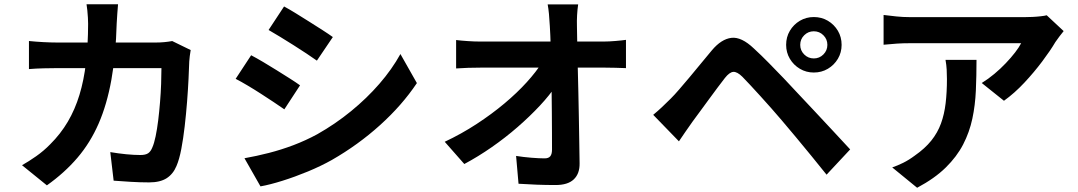

<svg xmlns="http://www.w3.org/2000/svg" viewBox="-20 -822 5040 898"><path d="M532.1 -802.2Q530.4 -784.6 528.6 -757.7Q526.8 -730.8 525.8 -712.8Q521.6 -563.6 500.9 -448.5Q480.2 -333.3 441.3 -244Q402.4 -154.7 342.3 -84.3Q282.3 -13.9 199.3 44.9L83 -49.3Q114 -66.7 149.3 -91.4Q184.6 -116.2 214.5 -146.9Q263.4 -195.4 297.2 -252.8Q331 -310.3 351.7 -378.5Q372.5 -446.6 382.1 -528.9Q391.8 -611.3 392.1 -710.3Q392.1 -721.5 391.2 -738.7Q390.3 -755.8 388.5 -773.1Q386.7 -790.4 384.7 -802.2ZM871.8 -587.9Q869.8 -575.7 867.6 -559.8Q865.4 -543.8 865.2 -535.1Q864.2 -503.1 861.8 -453.3Q859.4 -403.4 854.9 -345.8Q850.4 -288.2 843.8 -231Q837.2 -173.8 828 -125.3Q818.8 -76.8 805.5 -45.9Q790 -8.2 759.5 11.5Q728.9 31.1 677.4 31.1Q634.5 31.1 591.2 28.4Q547.8 25.8 511.5 23L495.8 -110.6Q532.8 -104.3 569.9 -100.6Q607.1 -97 636.4 -97Q660.9 -97 673 -105.3Q685.1 -113.6 692.5 -132.4Q701.1 -151.6 707.9 -184.7Q714.8 -217.8 719.9 -259Q724.9 -300.2 728.5 -344.3Q732.1 -388.4 733.6 -429.5Q735.1 -470.6 735.1 -503.4H247.1Q221.7 -503.4 184.6 -502.5Q147.5 -501.6 115.4 -498.9V-630.2Q147.3 -626.9 183 -625Q218.7 -623.1 246.9 -623.1H709.5Q729 -623.1 748.3 -624.9Q767.6 -626.7 785.5 -630Z M1308.6 -791.8Q1333.3 -778.5 1364.2 -759.4Q1395.2 -740.2 1427.5 -719.9Q1459.7 -699.6 1488.6 -681.1Q1517.4 -662.6 1536.7 -648.7L1462.1 -538.4Q1441.6 -553 1412.9 -572Q1384.1 -591 1352.9 -610.8Q1321.6 -630.7 1291.1 -649.2Q1260.7 -667.7 1236.2 -681.8ZM1123.4 -81.9Q1179.7 -91.9 1237.5 -106.7Q1295.2 -121.5 1352.5 -143.1Q1409.7 -164.8 1463.8 -194.1Q1548.7 -242.1 1622.1 -302.2Q1695.6 -362.2 1754.5 -430.1Q1813.4 -498 1852.8 -569.3L1929.8 -433.4Q1860.2 -329.4 1757.7 -237Q1655.3 -144.5 1532 -73.8Q1481.2 -45.3 1420.5 -20.1Q1359.8 5 1301.2 23.4Q1242.7 41.8 1198.3 49.7ZM1154.6 -563.6Q1179.8 -550.4 1211.4 -531.7Q1242.9 -512.9 1274.9 -493Q1306.9 -473.1 1335.5 -454.9Q1364.1 -436.8 1383.3 -422.9L1309.9 -310.6Q1288.5 -325.7 1260 -344.5Q1231.6 -363.3 1200.2 -383.6Q1168.8 -403.9 1138.2 -422Q1107.7 -440.2 1082.2 -453.3Z M2684.1 -801.4Q2680.6 -778.2 2679.1 -751Q2677.6 -723.8 2678.4 -699.8Q2679.1 -658.5 2680 -609.2Q2680.9 -559.9 2682.3 -504.8Q2683.7 -449.7 2685 -392.2Q2686.3 -334.7 2687.3 -277.2Q2688.3 -219.6 2689.2 -164.2Q2690 -108.7 2690.8 -57.9Q2691.6 -9.8 2663.7 16.8Q2635.9 43.4 2578.7 43.4Q2533.7 43.4 2490.9 41.8Q2448.1 40.2 2405.2 37.4L2393.8 -92.7Q2427.9 -87.3 2464.8 -84.3Q2501.7 -81.3 2527.2 -81.3Q2545.8 -81.3 2553.8 -91.3Q2561.8 -101.3 2561.8 -122.6Q2561.8 -157.3 2561.6 -201.5Q2561.5 -245.8 2561 -296.6Q2560.5 -347.5 2559.9 -400.7Q2559.3 -454 2558 -507.1Q2556.8 -560.2 2555.5 -609.3Q2554.2 -658.5 2551.6 -699.8Q2549.9 -732.6 2547.5 -757.2Q2545.1 -781.9 2541.5 -801.4ZM2113.3 -634.8Q2134.7 -632 2166.6 -629.9Q2198.5 -627.7 2223.9 -627.7Q2239 -627.7 2274.9 -627.7Q2310.9 -627.7 2360.5 -627.7Q2410.2 -627.7 2466 -627.7Q2521.8 -627.7 2577.1 -627.7Q2632.3 -627.7 2680 -627.7Q2727.6 -627.7 2760.7 -627.7Q2793.8 -627.7 2804.1 -627.7Q2828.4 -627.7 2859.3 -630.4Q2890.3 -633 2907.7 -635.6V-503.4Q2884 -504.4 2857.5 -505Q2831 -505.7 2810.9 -505.7Q2802.2 -505.7 2769.2 -505.7Q2736.2 -505.7 2687.4 -505.7Q2638.6 -505.7 2581.9 -505.7Q2525.2 -505.7 2467.7 -505.7Q2410.2 -505.7 2359.7 -505.7Q2309.3 -505.7 2274.1 -505.7Q2239 -505.7 2227.1 -505.7Q2200.2 -505.7 2170 -504.8Q2139.7 -503.9 2113.3 -501.9ZM2060 -158.9Q2138.4 -195.8 2209.1 -242Q2279.8 -288.2 2339.1 -337.9Q2398.5 -387.7 2443.6 -437.4Q2488.7 -487.1 2515.9 -530.9L2580.8 -530.4L2581.8 -423.6Q2551.9 -378 2505.1 -327.9Q2458.2 -277.7 2401 -227.9Q2343.7 -178 2279.7 -133.5Q2215.8 -89.1 2151.6 -54.9Z M3722.7 -612.2Q3722.7 -586 3741.3 -567.3Q3760 -548.7 3786.2 -548.7Q3812.6 -548.7 3831.1 -567.3Q3849.7 -586 3849.7 -612.2Q3849.7 -638.6 3831.1 -657.1Q3812.6 -675.7 3786.2 -675.7Q3760 -675.7 3741.3 -657.1Q3722.7 -638.6 3722.7 -612.2ZM3656.8 -612.2Q3656.8 -648.6 3674.2 -678Q3691.7 -707.4 3721.1 -724.9Q3750.5 -742.3 3786.2 -742.3Q3822.6 -742.3 3852 -724.9Q3881.4 -707.4 3898.9 -678Q3916.3 -648.6 3916.3 -612.2Q3916.3 -576.5 3898.9 -547.1Q3881.4 -517.7 3852 -500.3Q3822.6 -482.8 3786.2 -482.8Q3750.5 -482.8 3721.1 -500.3Q3691.7 -517.7 3674.2 -547.1Q3656.8 -576.5 3656.8 -612.2ZM3035.1 -284.9Q3057.6 -303.6 3076 -320.9Q3094.5 -338.2 3117.5 -361.2Q3135 -378.6 3156.9 -404.1Q3178.9 -429.5 3204.7 -460.2Q3230.5 -490.9 3257.2 -523.6Q3283.9 -556.3 3309.6 -586.8Q3354 -639.5 3401 -645Q3447.9 -650.5 3506 -595.2Q3540 -564 3575.6 -527.8Q3611.1 -491.7 3645.6 -455.7Q3680.1 -419.7 3709.6 -387.4Q3743.6 -351.6 3786.3 -305.8Q3829 -260 3873.7 -212.2Q3918.3 -164.5 3956.3 -123.2L3845.9 -5Q3812.8 -46.9 3775 -92.7Q3737.3 -138.5 3701.1 -182.3Q3664.9 -226.2 3635.4 -260.3Q3613.6 -286.4 3587.3 -315.8Q3560.9 -345.2 3535.2 -373.9Q3509.4 -402.6 3487.4 -425.9Q3465.4 -449.2 3452.1 -463Q3427.5 -487.2 3409.6 -485.8Q3391.8 -484.4 3370.4 -457.2Q3355.6 -438.4 3336 -412.1Q3316.4 -385.9 3295.4 -357.1Q3274.3 -328.4 3254.5 -301.3Q3234.7 -274.2 3219.6 -253.9Q3202.7 -230.4 3185.6 -205.4Q3168.5 -180.5 3155.4 -161Z M4954.8 -676.6Q4946.9 -667.1 4935.1 -651.6Q4923.3 -636 4916.2 -625.4Q4893.2 -586.2 4855.1 -535.4Q4817 -484.5 4771 -435.3Q4725 -386.1 4675.6 -350.7L4571.7 -433.8Q4602.1 -452.4 4630.8 -476.5Q4659.6 -500.5 4684.3 -526.6Q4709.1 -552.6 4727.8 -576.9Q4746.5 -601.2 4756 -619.9Q4742.9 -619.9 4711.9 -619.9Q4680.9 -619.9 4637.8 -619.9Q4594.7 -619.9 4545.4 -619.9Q4496.1 -619.9 4447.1 -619.9Q4398.2 -619.9 4354.8 -619.9Q4311.4 -619.9 4279.7 -619.9Q4248 -619.9 4234.8 -619.9Q4203.5 -619.9 4175.8 -618.1Q4148.1 -616.3 4112.6 -612.8V-752Q4141.8 -748.3 4172.7 -745.1Q4203.5 -741.9 4234.8 -741.9Q4248 -741.9 4281 -741.9Q4314 -741.9 4359.3 -741.9Q4404.6 -741.9 4456.3 -741.9Q4508 -741.9 4559.5 -741.9Q4610.9 -741.9 4655.4 -741.9Q4699.9 -741.9 4731.3 -741.9Q4762.7 -741.9 4773.8 -741.9Q4788.1 -741.9 4808.3 -742.8Q4828.4 -743.7 4847.5 -745.9Q4866.6 -748 4875.5 -750.6ZM4547.2 -542.1Q4547.2 -468.1 4544.2 -399Q4541.2 -329.9 4527.7 -266.7Q4514.2 -203.5 4484.7 -146.4Q4455.1 -89.3 4403.3 -38.4Q4351.5 12.5 4269.5 56.2L4153 -39Q4177 -47.1 4203.9 -60.3Q4230.9 -73.6 4258.2 -94Q4306.1 -127.4 4335.7 -164.3Q4365.3 -201.3 4381 -244.4Q4396.7 -287.5 4402.8 -339Q4408.9 -390.6 4408.9 -452Q4408.9 -475.1 4407.7 -496.4Q4406.6 -517.7 4402.2 -542.1Z"/></svg>

Font: Noto Sans JP
Style: Regular
Weight: 100
Designer: Ryoko NISHIZUKA 西塚涼子 (kana, bopomofo & ideographs); Paul D. Hunt (Latin, Greek & Cyrillic); Sandoll Communications 산돌커뮤니
Foundry: Adobe
Version: Version 2.004;hotconv 1.0.118;makeotfexe 2.5.65603